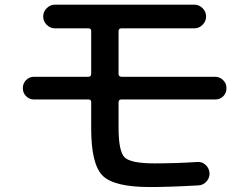

<svg xmlns="http://www.w3.org/2000/svg" viewBox="-20 -750 1040 801"><path d="M122.1 -335Q102.5 -335 88.9 -348.6Q75.2 -362.3 75.2 -382.3Q75.2 -402.3 88.9 -416Q102.5 -429.7 122.1 -429.7H348.6Q359.4 -429.7 360.4 -441.4V-621.1Q360.4 -631.8 348.6 -631.8H209Q189.5 -631.8 174.8 -646.5Q160.2 -661.1 160.2 -681.2Q160.2 -701.2 174.8 -715.8Q189.5 -730.5 209 -730.5H791Q810.5 -730.5 825.2 -715.8Q839.8 -701.2 839.8 -681.2Q839.8 -661.1 825.2 -646.5Q810.5 -631.8 791 -631.8H486.3Q475.6 -631.8 474.6 -621.1V-441.4Q474.6 -430.7 486.3 -429.7H877.9Q896.5 -429.7 910.6 -416Q924.8 -402.3 924.8 -382.3Q924.8 -362.3 911.6 -348.6Q898.4 -335 877.9 -335H486.3Q475.6 -335 474.6 -324.2V-217.8Q474.6 -118.2 500 -93.3Q525.4 -68.4 625 -68.4Q712.9 -68.4 802.7 -74.2Q822.3 -76.2 837.4 -62.5Q852.5 -48.8 854 -28.8Q855.5 -8.8 841.8 6.8Q828.1 22.5 807.6 23.4Q688.5 30.3 605.5 30.3Q455.1 30.3 407.7 -17.6Q360.4 -65.4 360.4 -214.8V-324.2Q360.4 -335 348.6 -335Z"/></svg>

Font: Rounded-X Mgen+ 1m medium
Style: Regular
Weight: 500
Designer: [Source Han Sans]
Ryoko NISHIZUKA  (kana & ideographs); Paul D. Hunt (Latin, Greek & Cyrillic); Wenlong ZHANG  (bopomofo
Version: Version 1.059.20150602